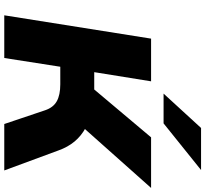

<svg xmlns="http://www.w3.org/2000/svg" viewBox="-52 -934 985 922"><g transform="rotate(90 441.0 -472.5)"><path d="M53 0 165 -705H370L326 -432H431L389 -408L639 -705H882L582 -368L497 -423Q552 -413 592 -391.5Q632 -370 659 -337.5Q686 -305 702 -260L798 0H575L509 -196Q496 -235 466 -252Q436 -269 384 -269H300L258 0ZM429 -765 594 -945H796L572 -765Z"/></g></svg>

Font: Nunito Sans 7pt SemiExpanded Black
Style: Italic
Weight: 900
Width: 6
Italic angle: -9°
Designer: Vernon Adams
Foundry: Vernon Adams
Version: Version 3.101;gftools[0.9.27]